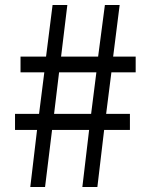

<svg xmlns="http://www.w3.org/2000/svg" viewBox="-20 -747 595 767"><path d="M101 0H160L188 -228H336L309 0H369L396 -228H499V-292H404L425 -458H522V-521H432L458 -727H399L372 -521H224L249 -727H190L164 -521H62V-458H157L136 -292H40V-228H128ZM196 -292 216 -458H365L344 -292Z"/></svg>

Font: Source Han Sans TC
Style: Regular
Weight: 400
Designer: Ryoko NISHIZUKA 西塚涼子 (kana, bopomofo & ideographs); Paul D. Hunt (Latin, Greek & Cyrillic); Sandoll Communications 산돌커뮤니
Foundry: Adobe
Version: Version 2.002;hotconv 1.0.116;makeotfexe 2.5.65601